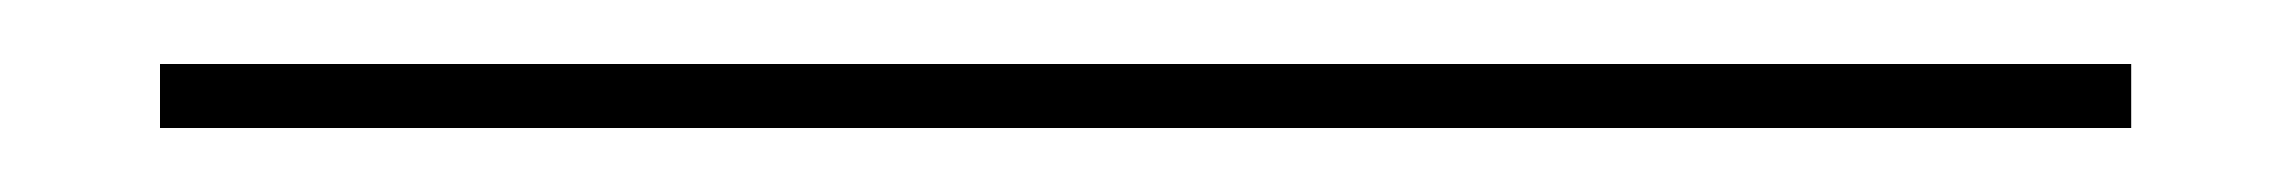

<svg xmlns="http://www.w3.org/2000/svg" viewBox="-20 20 716 60"><path d="M30 40H646V60H30Z"/></svg>

Font: Big Shoulders Stencil Text SemiBold
Style: Regular
Weight: 600
Designer: Patric King
Foundry: XO Type Co
Version: Version 1.000